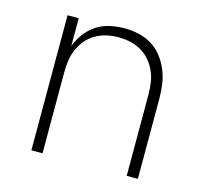

<svg xmlns="http://www.w3.org/2000/svg" viewBox="-83 -621 765 714"><g transform="rotate(15 300.0 -264.0)"><path d="M95 0V-520H138V-413Q148 -440 165 -462.5Q182 -485 205.5 -500.5Q229 -516 257 -522Q285 -528 313 -528Q341 -528 368 -522Q395 -516 418.5 -501.5Q442 -487 459 -465Q476 -443 486.5 -417.5Q497 -392 501 -365Q505 -338 505 -310V0H462V-310Q462 -333 459 -356Q456 -379 447 -400Q438 -421 423 -439Q408 -457 388 -468.5Q368 -480 345.5 -485Q323 -490 300 -490Q277 -490 254.5 -485Q232 -480 212 -468.5Q192 -457 177 -439Q162 -421 153 -400Q144 -379 141 -356Q138 -333 138 -310V0Z"/></g></svg>

Font: Iosevka SS04 XLt Ex
Style: Regular
Weight: 200
Width: 7
Monospace: yes
Designer: Belleve Invis
Foundry: Belleve Invis
Version: Version 19.0.0; ttfautohint (v1.8.4)